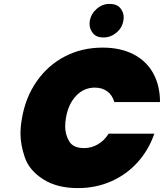

<svg xmlns="http://www.w3.org/2000/svg" viewBox="-20 -959 840 984"><path d="M93 -355Q111 -460 168 -542Q225 -624 312 -669.5Q399 -715 506 -715Q598 -715 664.5 -680.5Q731 -646 765.5 -583Q800 -520 800 -436H566Q556 -471 530 -490.5Q504 -510 466 -510Q410 -510 370 -468Q330 -426 318 -355Q314 -331 314 -310Q314 -270 334.5 -235Q355 -200 411 -200Q449 -200 482 -219.5Q515 -239 537 -274H771Q742 -190 685 -127Q628 -64 549.5 -29.5Q471 5 379 5Q272 5 201 -40.5Q130 -86 107.5 -151.5Q85 -217 85 -274Q85 -313 93 -355ZM510 -767Q474 -767 456.5 -788.5Q439 -810 439 -836Q439 -844 440 -852Q447 -889 476 -914Q505 -939 541 -939Q579 -939 596.5 -917.5Q614 -896 614 -871Q614 -862 612 -852Q606 -816 576.5 -791.5Q547 -767 510 -767Z"/></svg>

Font: Fz Poppins Black
Style: Italic
Weight: 900
Italic angle: -10°
Designer: Ninad Kale (Devanagari), Jonny Pinhorn (Latin)
Foundry: Indian Type Foundry
Version: Vit hóa bi Vntype.Com & FontZin.Com